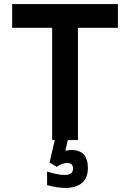

<svg xmlns="http://www.w3.org/2000/svg" viewBox="-20 -690 640 946"><path d="M561 -670H40V-553H237V0H250L224 111L260 132C278 119 294 113 311 113C330 113 340 123 340 140C340 161 327 172 299 172C279 172 245 167 212 155V222C242 231 279 236 300 236C374 236 413 202 413 138C413 79 385 49 333 49C322 49 312 51 302 53L314 0H364V-553H561Z"/></svg>

Font: LT Wave Mono Bold
Style: Regular
Weight: 700
Designer: Daniel Lyons
Version: Version 2.5 (Glyphs App)